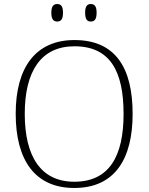

<svg xmlns="http://www.w3.org/2000/svg" viewBox="-20 -924 738 954"><path d="M431 -817C449 -817 460 -827 460 -861C460 -894 449 -904 431 -904C414 -904 403 -894 403 -861C403 -827 414 -817 431 -817ZM264 -817C282 -817 293 -827 293 -861C293 -894 282 -904 264 -904C247 -904 235 -894 235 -861C235 -827 247 -817 264 -817ZM349 10C551 10 639 -135 639 -358C639 -588 553 -725 350 -725C157 -725 58 -589 58 -359C58 -128 154 10 349 10ZM349 -21C183 -21 103 -147 103 -358C103 -569 183 -694 350 -694C528 -694 594 -569 594 -358C594 -148 523 -21 349 -21Z"/></svg>

Font: Noto Serif Sinhala ExtraLight
Style: Regular
Weight: 200
Designer: Jelle Bosma - Monotype Design Team
Foundry: Monotype Imaging Inc.
Version: Version 2.007